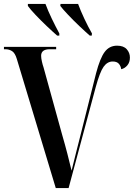

<svg xmlns="http://www.w3.org/2000/svg" viewBox="-20 -951 677 971"><path d="M65 -653Q56 -683 41 -692.5Q26 -702 7 -702H0V-714H264V-702H232Q188 -702 188 -669Q188 -657 192 -639.5Q196 -622 200 -611L295 -267Q309 -219 321 -172.5Q333 -126 342 -88Q357 -149 366.5 -186.5Q376 -224 386 -263L466 -581Q486 -657 509.5 -688.5Q533 -720 572 -720Q605 -720 621 -702Q637 -684 637 -660Q637 -636 624 -620.5Q611 -605 593 -601Q591 -617 581 -628.5Q571 -640 550 -640Q523 -640 504 -613.5Q485 -587 464 -510L327 0H262ZM269 -771Q246 -791 216 -819.5Q186 -848 159.5 -876Q133 -904 121 -921V-931H210Q222 -898 242 -856.5Q262 -815 280 -782V-771ZM434 -771Q411 -791 381 -819.5Q351 -848 324.5 -876Q298 -904 285 -921L286 -931H375Q387 -898 406.5 -856.5Q426 -815 445 -782L444 -771Z"/></svg>

Font: Noto Serif Display Condensed SemiBold
Style: Regular
Weight: 600
Width: 3
Designer: Monotype Design Team
Foundry: Monotype Imaging Inc.
Version: Version 2.009